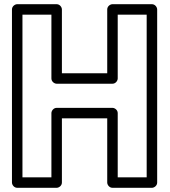

<svg xmlns="http://www.w3.org/2000/svg" viewBox="-20 -870 808 915"><path d="M225 -331V-25H87V-800H225V-496C225 -480.9 239.3 -471 250 -471H516C531.1 -471 541 -485.3 541 -496V-800H679V-25H541V-331C541 -346.1 526.7 -356 516 -356H250C234.9 -356 225 -341.7 225 -331ZM275 -306H491V0C491 10.7 500.9 25 516 25H704C714.7 25 729 15.1 729 0V-825C729 -835.7 719.1 -850 704 -850H516C505.3 -850 491 -840.1 491 -825V-521H275V-825C275 -835.7 265.1 -850 250 -850H62C51.3 -850 37 -840.1 37 -825V0C37 10.7 46.9 25 62 25H250C260.7 25 275 15.1 275 0Z"/></svg>

Font: Hussar Ekologiczny
Style: Regular
Weight: 400
Foundry: Cannot Into Space Fonts
Version: Version 0.97